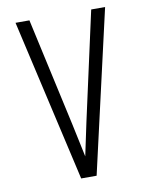

<svg xmlns="http://www.w3.org/2000/svg" viewBox="-83 -796 666 857"><g transform="rotate(-10 250.0 -367.5)"><path d="M285 0H215L47 -735H110L218 -245Q226 -207 234 -169.5Q242 -132 250 -94Q258 -132 266 -169.5Q274 -207 282 -245L390 -735H453Z"/></g></svg>

Font: Iosevka Light
Style: Regular
Weight: 300
Monospace: yes
Designer: Belleve Invis
Foundry: Belleve Invis
Version: Version 32.5.0; ttfautohint (v1.8.4)